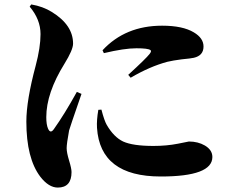

<svg xmlns="http://www.w3.org/2000/svg" viewBox="-20 -794 1040 867"><path d="M348 -370Q293 -211 292 -205Q281 -145 281 -125Q281 -105 292 -69Q303 -33 303 -17Q303 53 241 53Q200 53 162 4Q99 -79 99 -245Q99 -340 141 -497Q163 -580 163 -640Q163 -706 114 -764L121 -774Q174 -765 214 -740Q310 -681 310 -597Q310 -569 271 -506Q189 -374 189 -265Q189 -231 197 -213Q208 -188 224 -212Q271 -278 327 -379ZM438 -299Q451 -249 462 -230Q494 -175 536 -155Q580 -135 673 -135Q732 -135 783 -145L833 -155Q874 -155 905 -137Q939 -117 939 -85Q939 3 706 3Q432 3 418 -217Q416 -252 424 -298ZM443 -567Q546 -678 712 -678Q805 -678 855 -648Q899 -622 899 -584Q899 -543 855 -533Q842 -530 800 -526Q761 -521 736 -515Q657 -494 570 -443L559 -456Q640 -530 656 -551Q666 -564 659 -568Q648 -576 596 -576Q541 -576 449 -554Z"/></svg>

Font: Source Han Serif CN Heavy
Style: Regular
Weight: 900
Designer: Ryoko NISHIZUKA  (kana & ideographs); Frank Grießhammer (Latin, Greek & Cyrillic); Wenlong ZHANG  (bopomofo); Sandoll Co
Foundry: Adobe Systems Incorporated
Version: Version 1.000;PS 1;hotconv 16.6.53;makeotf.lib2.5.65590